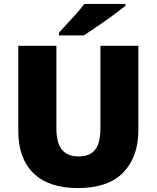

<svg xmlns="http://www.w3.org/2000/svg" viewBox="-20 -947 797 977"><path d="M684 -284Q684 -149 607.5 -69.5Q531 10 376 10Q228 10 150.5 -65.5Q73 -141 73 -280V-714H267V-295Q267 -219 295.5 -185Q324 -151 379 -151Q438 -151 464.5 -185.5Q491 -220 491 -296V-714H684ZM618 -917Q600 -903 573 -882.5Q546 -862 515 -840.5Q484 -819 455.5 -799.5Q427 -780 407 -767H280V-781Q297 -800 321 -825.5Q345 -851 369 -878Q393 -905 409 -927H618Z"/></svg>

Font: Noto Sans Gurmukhi UI Black
Style: Regular
Weight: 900
Designer: Jelle Bosma - Monotype Design Team
Foundry: Monotype Imaging Inc.
Version: Version 2.004; ttfautohint (v1.8.4.7-5d5b)